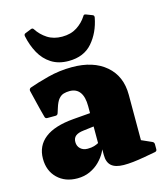

<svg xmlns="http://www.w3.org/2000/svg" viewBox="-113 -835 810 938"><g transform="rotate(-15 291.5 -366.0)"><path d="M163 16Q101 16 62.5 -21.5Q24 -59 24 -120Q24 -185 72.5 -223Q121 -261 218 -269L328 -278L324 -211L251 -202Q224 -199 211 -188.5Q198 -178 198 -158Q198 -137 212 -124Q226 -111 248 -111Q268 -111 281 -115Q294 -119 302 -123.5Q310 -128 313 -130L325 -118Q321 -97 308.5 -74Q296 -51 275.5 -30.5Q255 -10 226.5 3Q198 16 163 16ZM304 -311Q304 -358 286.5 -382Q269 -406 235 -406Q219 -406 205 -402Q191 -398 179.5 -384.5Q168 -371 159 -342L151 -317Q148 -307 138 -307H96Q86 -307 84 -317Q74 -353 65.5 -389Q57 -425 49 -457Q48 -466 56 -471Q94 -485 153.5 -500.5Q213 -516 276 -516Q384 -516 447 -462Q510 -408 510 -314V-162H304ZM510 -162V-55L490 -93L562 -61Q571 -57 571 -47V-22Q571 -12 561 -10L506 0Q440 12 398 11.5Q356 11 336 -6.5Q316 -24 316 -61V-104L304 -112V-162ZM270 -549Q219 -549 183 -572Q147 -595 125.5 -634Q104 -673 94 -721Q92 -732 101 -735L131 -747Q140 -751 145 -743Q165 -712 196 -692Q227 -672 270 -672Q314 -672 345 -692Q376 -712 395 -742Q399 -751 409 -747L440 -735Q449 -732 447 -721Q433 -648 390 -598.5Q347 -549 270 -549Z"/></g></svg>

Font: Hahmlet Black
Style: Regular
Weight: 900
Version: Version 1.002